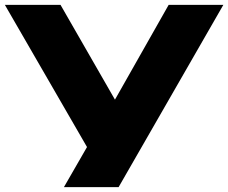

<svg xmlns="http://www.w3.org/2000/svg" viewBox="-20 -770 939 790"><path d="M468 0 899 -750H674L453 -360L229 -750H0L338 -165L243 0Z"/></svg>

Font: Bounded
Style: Bold
Weight: 700
Designer: Vlad Churkin
Version: Version 3.0